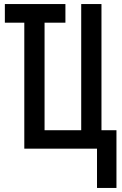

<svg xmlns="http://www.w3.org/2000/svg" viewBox="-20 -734 603 948"><path d="M459 194H555V-91H481V-714H381V-91H200V-622H303V-714H4V-622H100V0H459Z"/></svg>

Font: Noto Sans Mono SemiCondensed Medium
Style: Regular
Weight: 500
Width: 4
Designer: Monotype Design Team
Foundry: Monotype Imaging Inc.
Version: Version 2.014